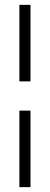

<svg xmlns="http://www.w3.org/2000/svg" viewBox="-20 -621 206 792"><path d="M60 -285.3V-601H105.8V-285.3ZM60 151V-164.7H105.8V151Z"/></svg>

Font: Darker Grotesque Light
Style: Regular
Weight: 300
Designer: Gabriel Lam
Foundry: TypeRant
Version: Version 1.000;gftools[0.9.28]